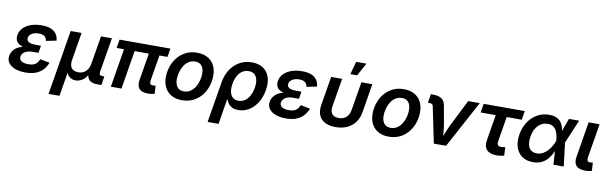

<svg xmlns="http://www.w3.org/2000/svg" viewBox="-55 -1375 6959 2190"><g transform="rotate(10 3424.0 -280.5)"><path d="M235.4 9.8Q166.5 9.8 115.5 -9.3Q64.5 -28.3 39.1 -63.7Q13.7 -99.1 22 -147.9Q26.4 -174.3 41.5 -199Q56.6 -223.6 84.2 -242.9Q111.8 -262.2 154.1 -273.7Q196.3 -285.2 255.4 -285.2H352.5L344.7 -236.8H272.5Q236.8 -236.8 210.7 -226.8Q184.6 -216.8 168.7 -199.7Q152.8 -182.6 149.4 -161.1Q143.6 -128.4 170.7 -108.6Q197.8 -88.9 253.4 -88.9Q289.6 -88.9 313.2 -97.9Q336.9 -106.9 351.8 -124.8Q366.7 -142.6 377 -168.9L488.3 -147.5Q469.2 -97.2 435.5 -62Q401.9 -26.9 352.3 -8.5Q302.7 9.8 235.4 9.8ZM252 -263.7Q196.8 -263.7 159.9 -273.7Q123 -283.7 102.1 -302Q81.1 -320.3 74.5 -344Q67.9 -367.7 72.3 -394.5Q81.1 -445.3 116.7 -480.5Q152.3 -515.6 206.8 -534.2Q261.2 -552.7 327.1 -552.7Q390.1 -552.7 432.4 -535.9Q474.6 -519 497.3 -487.1Q520 -455.1 523.4 -409.7L404.3 -385.7Q400.9 -418.5 378.4 -436.8Q356 -455.1 310.5 -455.1Q262.2 -455.1 230.5 -435.1Q198.7 -415 194.3 -383.8Q189.9 -355.5 214.1 -338.6Q238.3 -321.8 286.1 -321.8H358.4L349.1 -263.7Z M539.1 204.1 663.1 -545.9H789.6L735.8 -220.7Q729 -177.7 739.5 -150.4Q750 -123 773.7 -110.1Q797.4 -97.2 828.6 -97.2Q861.8 -97.2 888.9 -110.6Q916 -124 934.6 -151.4Q953.1 -178.7 960.4 -220.7L1014.2 -545.9H1140.6L1074.2 -144Q1070.3 -121.6 1079.1 -111.8Q1087.9 -102.1 1112.3 -102.1H1131.3L1114.7 0H1067.4Q998 0 969 -34.2Q939.9 -68.4 950.7 -133.8L959 -183.1H981.9Q973.1 -128.9 953.9 -93.3Q934.6 -57.6 910.4 -37.6Q886.2 -17.6 861.1 -9Q835.9 -0.5 814.9 -0.5Q793.5 -0.5 771 -9Q748.5 -17.6 730.7 -37.8Q712.9 -58.1 705.6 -93.5Q698.2 -128.9 707 -183.1H730L665.5 204.1Z M1656.7 3.4Q1580.1 3.4 1551.5 -31.5Q1522.9 -66.4 1534.2 -134.8L1597.2 -515.6H1720.2L1660.2 -154.3Q1655.3 -124.5 1662.1 -111.1Q1668.9 -97.7 1693.4 -97.7Q1705.6 -97.7 1712.6 -98.6Q1719.7 -99.6 1725.1 -101.6L1731 -6.8Q1719.7 -3.4 1700 0Q1680.2 3.4 1656.7 3.4ZM1224.6 0 1310.1 -515.6H1432.6L1347.7 0ZM1212.9 -446.8 1229.5 -545.9H1818.4L1802.2 -446.8Z M2048.8 11.2Q1977.5 11.2 1927.2 -16.8Q1877 -44.9 1850.1 -95.9Q1823.2 -147 1823.2 -215.3Q1823.2 -280.8 1844 -341.3Q1864.7 -401.9 1904.1 -449.5Q1943.4 -497.1 1999.8 -524.9Q2056.2 -552.7 2127.4 -552.7Q2198.7 -552.7 2249.3 -524.9Q2299.8 -497.1 2326.7 -446Q2353.5 -395 2353.5 -326.2Q2353.5 -260.3 2332.8 -199.7Q2312 -139.2 2272.5 -91.6Q2232.9 -43.9 2176.5 -16.4Q2120.1 11.2 2048.8 11.2ZM2052.7 -91.8Q2096.7 -91.8 2129.4 -114.3Q2162.1 -136.7 2183.3 -172.4Q2204.6 -208 2215.1 -249.3Q2225.6 -290.5 2225.6 -328.1Q2225.6 -363.8 2214.6 -391.1Q2203.6 -418.5 2181.2 -434.1Q2158.7 -449.7 2123.5 -449.7Q2079.6 -449.7 2046.9 -427.5Q2014.2 -405.3 1992.9 -369.6Q1971.7 -334 1961.2 -292.7Q1950.7 -251.5 1950.7 -213.4Q1950.7 -160.2 1975.6 -126Q2000.5 -91.8 2052.7 -91.8Z M2381.3 204.1 2459.5 -267.6Q2473.6 -353 2514.9 -417Q2556.2 -481 2619.6 -516.8Q2683.1 -552.7 2763.2 -552.7Q2839.8 -552.7 2891.8 -519Q2943.8 -485.4 2965.8 -422.4Q2987.8 -359.4 2973.6 -271.5Q2959.5 -184.6 2919.7 -121.3Q2879.9 -58.1 2823.2 -24.2Q2766.6 9.8 2701.7 9.8Q2655.3 9.8 2627 -5.9Q2598.6 -21.5 2583.5 -43.7Q2568.4 -65.9 2561.5 -86.4H2555.7L2508.3 204.1ZM2685.1 -94.7Q2727.5 -94.7 2760 -117.7Q2792.5 -140.6 2814 -181.2Q2835.4 -221.7 2843.8 -273.4Q2852.5 -324.7 2844.5 -364Q2836.4 -403.3 2811.5 -425.8Q2786.6 -448.2 2744.1 -448.2Q2702.1 -448.2 2669.7 -426.5Q2637.2 -404.8 2615.5 -365.7Q2593.8 -326.7 2585 -273.9Q2576.2 -220.2 2584.7 -179.7Q2593.3 -139.2 2618.4 -116.9Q2643.6 -94.7 2685.1 -94.7Z M3252.4 9.8Q3183.6 9.8 3132.6 -9.3Q3081.5 -28.3 3056.2 -63.7Q3030.8 -99.1 3039.1 -147.9Q3043.5 -174.3 3058.6 -199Q3073.7 -223.6 3101.3 -242.9Q3128.9 -262.2 3171.1 -273.7Q3213.4 -285.2 3272.5 -285.2H3369.6L3361.8 -236.8H3289.6Q3253.9 -236.8 3227.8 -226.8Q3201.7 -216.8 3185.8 -199.7Q3169.9 -182.6 3166.5 -161.1Q3160.6 -128.4 3187.7 -108.6Q3214.8 -88.9 3270.5 -88.9Q3306.6 -88.9 3330.3 -97.9Q3354 -106.9 3368.9 -124.8Q3383.8 -142.6 3394 -168.9L3505.4 -147.5Q3486.3 -97.2 3452.6 -62Q3418.9 -26.9 3369.4 -8.5Q3319.8 9.8 3252.4 9.8ZM3269 -263.7Q3213.9 -263.7 3177 -273.7Q3140.1 -283.7 3119.1 -302Q3098.1 -320.3 3091.6 -344Q3085 -367.7 3089.4 -394.5Q3098.1 -445.3 3133.8 -480.5Q3169.4 -515.6 3223.9 -534.2Q3278.3 -552.7 3344.2 -552.7Q3407.2 -552.7 3449.5 -535.9Q3491.7 -519 3514.4 -487.1Q3537.1 -455.1 3540.5 -409.7L3421.4 -385.7Q3418 -418.5 3395.5 -436.8Q3373 -455.1 3327.6 -455.1Q3279.3 -455.1 3247.6 -435.1Q3215.8 -415 3211.4 -383.8Q3207 -355.5 3231.2 -338.6Q3255.4 -321.8 3303.2 -321.8H3375.5L3366.2 -263.7Z M3826.7 8.8Q3752.9 8.8 3703.6 -17.3Q3654.3 -43.5 3633.8 -92.5Q3613.3 -141.6 3624.5 -211.4L3680.2 -545.9H3807.1L3752.9 -219.2Q3746.6 -179.2 3755.4 -152.8Q3764.2 -126.5 3787.1 -113Q3810.1 -99.6 3844.7 -99.6Q3880.4 -99.6 3907.5 -113Q3934.6 -126.5 3952.1 -152.8Q3969.7 -179.2 3976.1 -219.2L4030.3 -545.9H4157.2L4102.1 -211.4Q4090.3 -142.1 4053.7 -92.8Q4017.1 -43.5 3959.2 -17.3Q3901.4 8.8 3826.7 8.8ZM3890.1 -615.7 3931.2 -765.1H4050.8L3968.8 -615.7Z M4443.8 11.2Q4372.6 11.2 4322.3 -16.8Q4272 -44.9 4245.1 -95.9Q4218.3 -147 4218.3 -215.3Q4218.3 -280.8 4239 -341.3Q4259.8 -401.9 4299.1 -449.5Q4338.4 -497.1 4394.8 -524.9Q4451.2 -552.7 4522.5 -552.7Q4593.8 -552.7 4644.3 -524.9Q4694.8 -497.1 4721.7 -446Q4748.5 -395 4748.5 -326.2Q4748.5 -260.3 4727.8 -199.7Q4707 -139.2 4667.5 -91.6Q4627.9 -43.9 4571.5 -16.4Q4515.1 11.2 4443.8 11.2ZM4447.8 -91.8Q4491.7 -91.8 4524.4 -114.3Q4557.1 -136.7 4578.4 -172.4Q4599.6 -208 4610.1 -249.3Q4620.6 -290.5 4620.6 -328.1Q4620.6 -363.8 4609.6 -391.1Q4598.6 -418.5 4576.2 -434.1Q4553.7 -449.7 4518.6 -449.7Q4474.6 -449.7 4441.9 -427.5Q4409.2 -405.3 4387.9 -369.6Q4366.7 -334 4356.2 -292.7Q4345.7 -251.5 4345.7 -213.4Q4345.7 -160.2 4370.6 -126Q4395.5 -91.8 4447.8 -91.8Z M4965.3 0 4879.4 -417.5Q4876 -433.6 4866.7 -440.7Q4857.4 -447.8 4838.9 -447.8H4817.9L4834.5 -549.8H4857.9Q4924.8 -549.8 4960 -525.1Q4995.1 -500.5 5003.4 -445.8L5039.1 -249Q5047.9 -196.8 5051.8 -143.8Q5055.7 -90.8 5059.6 -37.1H5028.3Q5050.3 -91.3 5071.3 -144Q5092.3 -196.8 5118.2 -249L5267.1 -545.9H5401.4L5107.4 0Z M5692.4 7.3Q5614.7 7.3 5578.6 -31.2Q5542.5 -69.8 5554.7 -143.1L5604.5 -442.9H5429.7L5446.8 -545.9H5922.4L5905.8 -442.9H5731.4L5683.6 -153.8Q5679.2 -125 5689.2 -110.6Q5699.2 -96.2 5728.5 -96.2Q5737.3 -96.2 5751.7 -98.4Q5766.1 -100.6 5775.4 -102.5L5779.3 -4.4Q5757.8 1.5 5735.8 4.4Q5713.9 7.3 5692.4 7.3Z M6113.8 11.7Q6039.1 11.7 5988 -23.9Q5937 -59.6 5915.8 -123.5Q5894.5 -187.5 5908.2 -271Q5922.4 -356.4 5964.1 -419.4Q6005.9 -482.4 6067.9 -517.6Q6129.9 -552.7 6205.1 -552.7Q6263.2 -552.7 6298.3 -533.4Q6333.5 -514.2 6351.6 -483.6Q6369.6 -453.1 6376 -418.7Q6382.3 -384.3 6382.3 -354.5H6424.8L6437 -274.4L6470.2 0H6350.6L6334.5 -274.4Q6333 -303.2 6327.1 -333.5Q6321.3 -363.8 6307.6 -389.9Q6293.9 -416 6269.8 -432.1Q6245.6 -448.2 6207.5 -448.2Q6164.1 -448.2 6128.9 -426.8Q6093.8 -405.3 6069.8 -365.7Q6045.9 -326.2 6037.1 -270.5Q6028.3 -216.3 6037.1 -176.8Q6045.9 -137.2 6072 -116Q6098.1 -94.7 6139.6 -94.7Q6177.7 -94.7 6209 -111.3Q6240.2 -127.9 6264.6 -154.5Q6289.1 -181.2 6306.4 -212.2Q6323.7 -243.2 6334 -271.5L6434.6 -545.9H6552.7L6436.5 -271.5L6398.4 -196.3H6357.9Q6346.7 -166 6328.9 -130.4Q6311 -94.7 6283.4 -62.3Q6255.9 -29.8 6214.6 -9Q6173.3 11.7 6113.8 11.7Z M6720.2 3.4Q6644 3.4 6613.5 -31.5Q6583 -66.4 6594.2 -134.8L6662.1 -545.9H6789.1L6724.6 -155.8Q6719.7 -126 6726.6 -112.8Q6733.4 -99.6 6757.3 -99.6Q6770 -99.6 6776.9 -100.3Q6783.7 -101.1 6789.1 -103L6794.9 -6.8Q6783.7 -3.4 6763.9 0Q6744.1 3.4 6720.2 3.4Z"/></g></svg>

Font: Inter SemiBold
Style: Italic
Weight: 600
Italic angle: -9.3988°
Designer: Rasmus Andersson
Foundry: rsms
Version: Version 4.001;git-66647c0bb